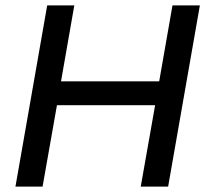

<svg xmlns="http://www.w3.org/2000/svg" viewBox="-20 -688 760 708"><path d="M37 0 154 -668H254L205 -388H567L616 -668H717L600 0H499L552 -300H190L137 0Z"/></svg>

Font: Gantari Medium
Style: Italic
Weight: 500
Italic angle: -10°
Designer: Anugrah Pasau
Foundry: Lafontype
Version: Version 1.000